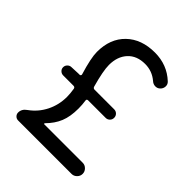

<svg xmlns="http://www.w3.org/2000/svg" viewBox="-204 -844 962 962"><g transform="rotate(45 277.5 -363.0)"><path d="M193.4 -79.1H466.8Q482.4 -79.1 494.1 -67.4Q505.9 -55.7 505.9 -39.6Q505.9 -23.4 494.1 -11.7Q482.4 0 466.8 0H87.9Q76.2 0 67.9 -8.3Q59.6 -16.6 59.6 -28.3Q59.6 -53.7 84 -70.3Q128.9 -102.5 153.3 -151.4Q177.7 -200.2 177.7 -256.8Q177.7 -279.3 172.9 -309.6Q170.9 -319.3 161.1 -319.3H87.9Q76.2 -319.3 67.4 -327.6Q58.6 -335.9 58.6 -348.1Q58.6 -360.4 67.4 -369.1Q76.2 -377.9 87.9 -377.9L133.8 -379.9H144.5Q147.5 -379.9 149.9 -382.8Q152.3 -385.7 151.4 -389.6Q124 -479.5 124 -522.5Q124 -616.2 180.7 -670.9Q237.3 -725.6 332 -725.6Q418.9 -725.6 479.5 -668.9Q491.2 -658.2 490.2 -642.6Q489.3 -627 477.5 -616.2Q466.8 -606.4 452.1 -606.9Q437.5 -607.4 425.8 -618.2Q387.7 -650.4 337.9 -650.4Q279.3 -650.4 246.1 -614.3Q212.9 -578.1 212.9 -518.6Q212.9 -476.6 237.3 -389.6Q240.2 -379.9 250 -379.9H388.7Q401.4 -379.9 410.2 -371.1Q418.9 -362.3 418.9 -349.6Q418.9 -336.9 410.2 -328.1Q401.4 -319.3 388.7 -319.3H263.7Q259.8 -319.3 257.3 -316.4Q254.9 -313.5 255.9 -309.6Q259.8 -284.2 259.8 -255.9Q259.8 -199.2 243.7 -159.7Q227.5 -120.1 192.4 -85Q191.4 -83 191.4 -81.1Q191.4 -79.1 193.4 -79.1Z"/></g></svg>

Font: Gen Jyuu GothicX Regular
Style: Regular
Weight: 400
Designer: [Source Han Sans]
Ryoko NISHIZUKA  (kana & ideographs); Paul D. Hunt (Latin, Greek & Cyrillic); Wenlong ZHANG  (bopomofo
Version: Version 1.002.20150607